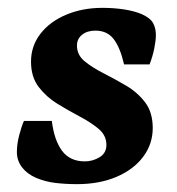

<svg xmlns="http://www.w3.org/2000/svg" viewBox="-20 -456 452 489"><path d="M176 13Q148 13 122 10Q96 7 72 -3Q49 -13 36 -30Q23 -47 23 -69Q23 -89 29 -112Q35 -135 41 -148H112Q118 -99 138 -72Q158 -45 196 -45Q216 -45 233.5 -55.5Q251 -66 251 -87Q251 -111 231.5 -127.5Q212 -144 183.5 -159Q155 -174 126.5 -191.5Q98 -209 78.5 -234.5Q59 -260 59 -299Q59 -339 83 -370Q107 -401 148.5 -418.5Q190 -436 241 -436Q270 -436 296 -432Q322 -428 341 -420Q363 -410 370 -397Q377 -384 377 -367Q377 -353 373 -333Q369 -313 361 -292H296Q286 -335 269.5 -356.5Q253 -378 223 -378Q202 -378 189 -367.5Q176 -357 176 -340Q176 -316 195.5 -300Q215 -284 243.5 -269.5Q272 -255 301 -238Q330 -221 349.5 -195.5Q369 -170 369 -130Q369 -89 344.5 -56.5Q320 -24 276.5 -5.5Q233 13 176 13Z"/></svg>

Font: Rasa
Style: Bold Italic
Weight: 700
Italic angle: -7.10001°
Designer: Anna Giedrys (Yrsa+Rasa design), David Brezina (Yrsa art-direction, Rasa art-direction, design)
Foundry: Rosetta Type Foundry
Version: Version 2.004